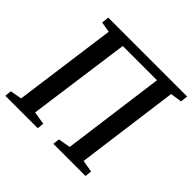

<svg xmlns="http://www.w3.org/2000/svg" viewBox="-181 -928 1114 1114"><g transform="rotate(45 376.0 -371.5)"><path d="M3.5 0 7.5 -41 79 -54 165 -687 100 -698 105 -743H752.5L747.5 -698L676.5 -687.5L592 -54L666 -41L661.5 0H397.5L402.5 -41L477.5 -54L562 -686H281L194 -54L273.5 -41L270 0Z"/></g></svg>

Font: Merriweather 20pt Medium
Style: Italic
Weight: 500
Italic angle: -7.8°
Version: Version 2.101